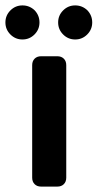

<svg xmlns="http://www.w3.org/2000/svg" viewBox="-46 -690 361 710"><path d="M37 -544Q11 -544 -7.5 -562.5Q-26 -581 -26 -607Q-26 -633 -7.5 -651.5Q11 -670 37 -670Q63 -670 82 -652Q100 -633 100 -607Q100 -581 81.5 -562.5Q63 -544 37 -544ZM232 -544Q206 -544 187.5 -562.5Q169 -581 169 -607Q169 -633 187.5 -651.5Q206 -670 232 -670Q258 -670 277 -652Q295 -633 295 -607Q295 -581 276.5 -562.5Q258 -544 232 -544ZM73 -33V-449Q73 -464 82 -473Q91 -482 106 -482H166Q181 -482 190 -473Q199 -464 199 -449V-33Q199 -18 190 -9Q181 0 166 0H106Q91 0 82 -9Q73 -18 73 -33Z"/></svg>

Font: Higure Gothic Black
Style: Regular
Weight: 900
Designer: Yoshimichi Ohira
Foundry: Positype
Version: Version 1.000